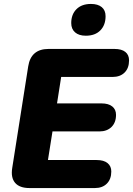

<svg xmlns="http://www.w3.org/2000/svg" viewBox="-20 -953 674 973"><path d="M130 0Q79 0 56.5 -26.5Q34 -53 42 -102L123 -617Q137 -705 226 -705H560Q596 -705 615 -690Q634 -675 634 -647Q634 -608 611.5 -585.5Q589 -563 550 -563H290L269 -429H494Q530 -429 549 -413.5Q568 -398 568 -371Q568 -332 545 -309.5Q522 -287 484 -287H246L223 -142H470Q506 -142 525 -126.5Q544 -111 544 -84Q544 -45 521.5 -22.5Q499 0 461 0ZM415 -772Q380 -772 360.5 -789Q341 -806 341 -836Q341 -880 367.5 -906.5Q394 -933 441 -933Q476 -933 495.5 -917Q515 -901 515 -871Q515 -826 488.5 -799Q462 -772 415 -772Z"/></svg>

Font: Nunito Black
Style: Italic
Weight: 900
Italic angle: -9°
Designer: Vernon Adams
Foundry: Vernon Adams
Version: Version 3.601; ttfautohint (v1.8.2.53-6de2)